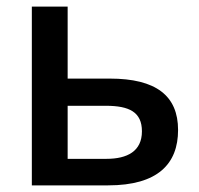

<svg xmlns="http://www.w3.org/2000/svg" viewBox="-20 -559 600 579"><path d="M184 -322V-539H76V0H306C456 0 517 -65 517 -167C517 -270 451 -322 311 -322ZM408 -163C408 -103 364 -80 301 -80H184V-240H299C370 -240 408 -221 408 -163Z"/></svg>

Font: Noto Sans Thai Medium
Style: Regular
Weight: 500
Designer: Monotype Design Team
Foundry: Monotype Imaging Inc.
Version: Version 1.901